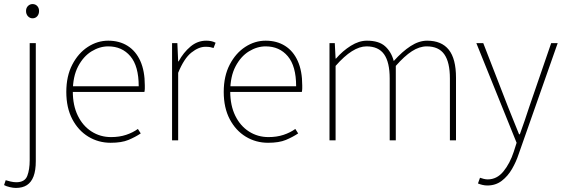

<svg xmlns="http://www.w3.org/2000/svg" viewBox="-50 -690 2774 944"><path d="M28 234Q15 234 -2 230Q-19 226 -30 220L-22 196Q-13 199 2 202.5Q17 206 30 206Q72 206 84 175Q96 144 96 98V-478H126V102Q126 148 115 177Q104 206 82.5 220Q61 234 28 234ZM110 -600Q97 -600 87.5 -610Q78 -620 78 -636Q78 -651 87.5 -660.5Q97 -670 110 -670Q124 -670 133 -660.5Q142 -651 142 -636Q142 -620 133 -610Q124 -600 110 -600Z M494 12Q434 12 384.5 -18Q335 -48 305.5 -104Q276 -160 276 -238Q276 -316 305.5 -372.5Q335 -429 382 -459.5Q429 -490 482 -490Q537 -490 577.5 -464.5Q618 -439 640 -390Q662 -341 662 -270Q662 -263 662 -255Q662 -247 660 -238H292V-266H632Q632 -365 591 -413.5Q550 -462 482 -462Q440 -462 400 -437.5Q360 -413 334 -363.5Q308 -314 308 -240Q308 -172 332.5 -121.5Q357 -71 400 -43.5Q443 -16 496 -16Q537 -16 570 -27Q603 -38 628 -56L642 -34Q615 -16 581.5 -2Q548 12 494 12Z M796 0V-478H822L826 -388H828Q852 -432 886.5 -461Q921 -490 964 -490Q976 -490 987 -488Q998 -486 1010 -480L1000 -454Q991 -457 982.5 -458.5Q974 -460 960 -460Q927 -460 891 -431.5Q855 -403 826 -332V0Z M1268 12Q1208 12 1158.5 -18Q1109 -48 1079.5 -104Q1050 -160 1050 -238Q1050 -316 1079.5 -372.5Q1109 -429 1156 -459.5Q1203 -490 1256 -490Q1311 -490 1351.5 -464.5Q1392 -439 1414 -390Q1436 -341 1436 -270Q1436 -263 1436 -255Q1436 -247 1434 -238H1066V-266H1406Q1406 -365 1365 -413.5Q1324 -462 1256 -462Q1214 -462 1174 -437.5Q1134 -413 1108 -363.5Q1082 -314 1082 -240Q1082 -172 1106.5 -121.5Q1131 -71 1174 -43.5Q1217 -16 1270 -16Q1311 -16 1344 -27Q1377 -38 1402 -56L1416 -34Q1389 -16 1355.5 -2Q1322 12 1268 12Z M1570 0V-478H1596L1600 -402H1602Q1635 -440 1675 -465Q1715 -490 1754 -490Q1813 -490 1843.5 -462.5Q1874 -435 1886 -390Q1928 -437 1969 -463.5Q2010 -490 2050 -490Q2121 -490 2156.5 -445.5Q2192 -401 2192 -308V0H2162V-304Q2162 -384 2134.5 -423Q2107 -462 2048 -462Q2012 -462 1975 -438Q1938 -414 1896 -366V0H1866V-304Q1866 -384 1838.5 -423Q1811 -462 1752 -462Q1684 -462 1600 -366V0Z M2346 222Q2334 222 2321.5 219Q2309 216 2300 212L2310 184Q2318 187 2328.5 189.5Q2339 192 2348 192Q2393 192 2425 153Q2457 114 2476 56L2490 12L2292 -478H2326L2448 -164Q2460 -134 2474.5 -98Q2489 -62 2502 -30H2506Q2518 -62 2530 -98Q2542 -134 2552 -164L2660 -478H2692L2500 68Q2488 105 2467.5 140.5Q2447 176 2417 199Q2387 222 2346 222Z"/></svg>

Font: Source Sans 3 Variable
Style: Regular
Weight: 200
Designer: Paul D. Hunt
Foundry: Adobe Systems Incorporated
Version: Version 3.026